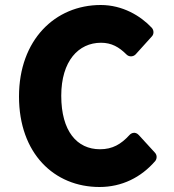

<svg xmlns="http://www.w3.org/2000/svg" viewBox="-20 -711 696 768"><path d="M56 -325C56 -97 197 37 378 37C467 37 544 -1 601 -67C608 -76 609 -90 600 -100L535 -171C521 -186 505 -179 498 -171C464 -134 430 -114 380 -114C288 -114 225 -186 225 -328C225 -467 294 -540 384 -540C426 -540 456 -523 486 -493C497 -482 514 -484 523 -494L588 -566C596 -575 596 -590 587 -600C542 -648 470 -691 383 -691C200 -691 56 -551 56 -325Z"/></svg>

Font: Falling Sky
Style: Blk
Weight: 900
Designer: Paul D. Hunt
Foundry: Adobe Systems Incorporated
Version: Version 1.02